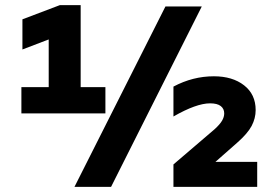

<svg xmlns="http://www.w3.org/2000/svg" viewBox="-20 -725 1071 745"><path d="M63 -387H169V-572L67 -533V-650L212 -705H293V-387H389V-285H63ZM622 -700H763L411 0H269ZM653 -87 812 -223Q833 -242 841.5 -256.5Q850 -271 850 -285Q850 -303 836.5 -313.5Q823 -324 795 -324Q742 -324 653 -273V-389Q728 -429 810 -429Q882 -429 927 -394Q972 -359 972 -298Q972 -266 956.5 -236.5Q941 -207 900 -171L816 -97H978V0H653Z"/></svg>

Font: Chess Sans ExtraBold
Style: Regular
Weight: 800
Designer: Wolf Bōese
Foundry: Wolf Bōese
Version: Version 7.223